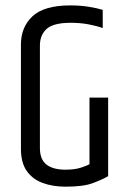

<svg xmlns="http://www.w3.org/2000/svg" viewBox="-20 -697 488 722"><path d="M58.7 -529.2Q58.7 -595.1 102.3 -635.9Q145.9 -676.7 245.1 -676.7Q282 -676.7 313.8 -671.5Q345.6 -666.3 366.3 -660V-591.5Q342.9 -599.9 312.1 -605.6Q281.4 -611.3 246.3 -611.3Q181.2 -611.3 155.7 -588.6Q130.1 -565.8 130.1 -525.4V-140.3Q130.1 -97 155.1 -77.9Q180 -58.9 226 -58.9Q261.3 -58.9 285.5 -66.9Q309.7 -75 316.5 -79.5V-330.1H386.7V-34.6Q364.8 -21.8 329.1 -8.4Q293.5 5 226.4 5Q178.1 5 140 -9.2Q102 -23.4 80.3 -54.5Q58.7 -85.7 58.7 -136.9Z"/></svg>

Font: Khand Variable Light
Style: Regular
Weight: 300
Designer: Satya Rajpurohit
Foundry: Indian Type Foundry
Version: Version 3.000